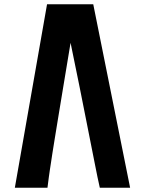

<svg xmlns="http://www.w3.org/2000/svg" viewBox="-20 -886 684 906"><path d="M313 -684Q293 -563 278.5 -476Q264 -389 254 -327.5Q244 -266 237.5 -226.5Q231 -187 227 -161Q223 -135 220.5 -118Q218 -101 215.5 -85.5Q213 -70 210.5 -50.5Q208 -31 204 0H50L202 -866H420L594 0H593H451Q444 -31 440 -50.5Q436 -70 433 -85.5Q430 -101 426.5 -118Q423 -135 418 -161Q413 -187 405 -226.5Q397 -266 385 -327.5Q373 -389 355.5 -476Q338 -563 313 -684Z"/></svg>

Font: Covid19
Style: Regular
Weight: 400
Designer: Peter Wiegel
Foundry: (c) CAT - Ing. Peter Wiegel.  for Rudolf Maass + Partner GmbH
Version: Version 001.000